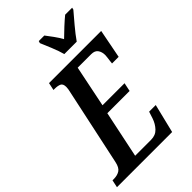

<svg xmlns="http://www.w3.org/2000/svg" viewBox="-290 -1029 1127 1127"><g transform="rotate(-45 273.5 -465.5)"><path d="M-18 0 -8 -47H3Q32 -47 52 -59.5Q72 -72 80 -110L182 -587Q188 -611 188 -626Q188 -653 172.5 -660Q157 -667 132 -667H122L132 -714H565L530 -534H475Q475 -539 477 -552.5Q479 -566 480.5 -579.5Q482 -593 482 -597Q482 -623 469.5 -641Q457 -659 427 -659H315L262 -400H445L434 -347H249L188 -55H320Q358 -55 381 -79.5Q404 -104 415 -137L429 -180H484L440 0ZM316 -771Q307 -805 289.5 -847.5Q272 -890 260 -918L264 -931H310Q324 -913 344 -885.5Q364 -858 377 -834Q401 -858 431.5 -886Q462 -914 483 -931H541L538 -918Q514 -890 479 -848.5Q444 -807 419 -771Z"/></g></svg>

Font: Noto Serif ExtraCondensed SemiBold
Style: Italic
Weight: 600
Width: 2
Italic angle: -12°
Designer: Monotype Design Team
Foundry: Monotype Imaging Inc.
Version: Version 2.013